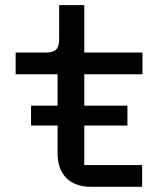

<svg xmlns="http://www.w3.org/2000/svg" viewBox="-20 -718 640 738"><path d="M526.3 -83.5H304V-235.4H469.8V-311.8H304V-432.5H527.7V-516H304V-698.2H207.4V-567.5C207.4 -529.1 192.8 -516 155.5 -516H40.1V-432.5H201.3V-311.8H99.4V-235.4H201.3V-128.2C201.3 -53.3 242.5 0 329.9 0H526.3Z"/></svg>

Font: Margiela Mono Medium
Style: Regular
Weight: 500
Designer: Mike Abbink, Paul van der Laan, Pieter van Rosmalen
Foundry: Bold Monday
Version: Version 2.003 2021